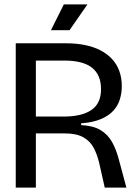

<svg xmlns="http://www.w3.org/2000/svg" viewBox="-20 -858 623 878"><path d="M52 0V-660H284Q329 -660 368.5 -652Q408 -644 439 -628Q470 -612 492 -588.5Q514 -565 525.5 -533.5Q537 -502 537 -463Q537 -434 528.5 -405Q520 -376 499 -352.5Q478 -329 441.5 -313.5Q405 -298 351 -294V-286Q407 -283 440 -263Q473 -243 492.5 -208.5Q512 -174 525 -123L558 0H459L434 -111Q425 -150 409 -181Q393 -212 361.5 -230Q330 -248 275 -248H144V0ZM144 -325H271Q354 -325 398 -355Q442 -385 442 -450Q442 -516 400.5 -548.5Q359 -581 275 -581H144ZM298 -720H213L272 -838H380Z"/></svg>

Font: Bricolage Grotesque 96pt
Style: Regular
Weight: 400
Version: Version 1.001;gftools[0.9.33.dev8+g029e19f]